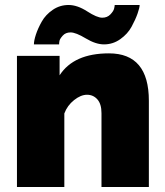

<svg xmlns="http://www.w3.org/2000/svg" viewBox="-20 -750 661 770"><path d="M577 -346V0H387V-296Q387 -333 370.5 -351.5Q354 -370 329 -370Q304 -370 277 -348.5Q250 -327 238 -295V0H48V-526H219V-448Q276 -536 417 -536Q577 -536 577 -346ZM397 -572Q364 -572 324 -596Q284 -620 263 -620Q243 -620 231.5 -607Q220 -594 218.5 -586Q217 -578 217 -572H116Q116 -587 124 -611.5Q132 -636 147.5 -663.5Q163 -691 191.5 -710.5Q220 -730 255 -730Q290 -730 329.5 -704.5Q369 -679 390 -679Q410 -679 422.5 -692Q435 -705 437.5 -715Q440 -725 440 -730H540Q540 -719 531.5 -695Q523 -671 507.5 -642.5Q492 -614 462.5 -593Q433 -572 397 -572Z"/></svg>

Font: Raleway
Style: Heavy
Weight: 900
Designer: Matt McInerney, Pablo Impallari, Rodrigo Fuenzalida
Foundry: Matt McInerney, Pablo Impallari, Rodrigo Fuenzalida
Version: Version 2.001